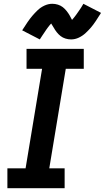

<svg xmlns="http://www.w3.org/2000/svg" viewBox="-20 -993 553 1013"><path d="M19 0H321V-105H240L327 -630H422V-735H120V-630H202L115 -105H19ZM355 -785Q376 -785 396 -794.5Q416 -804 432 -819Q448 -834 460 -848Q472 -862 485 -881.5Q498 -901 513 -925L420 -973Q414 -962 408 -953Q402 -944 396.5 -936Q391 -928 386 -921Q381 -914 376.5 -908Q372 -902 369 -898.5Q366 -895 360 -888Q354 -900 347.5 -911.5Q341 -923 331.5 -935Q322 -947 311 -955.5Q300 -964 285.5 -968.5Q271 -973 256 -973Q235 -973 214.5 -963.5Q194 -954 178.5 -939Q163 -924 151 -910Q139 -896 125.5 -876.5Q112 -857 97 -833L190 -785Q197 -796 203 -805Q209 -814 214.5 -822Q220 -830 224.5 -837Q229 -844 234 -850Q239 -856 241.5 -859.5Q244 -863 250 -869Q257 -859 263.5 -847Q270 -835 279.5 -823Q289 -811 300 -802.5Q311 -794 325.5 -789.5Q340 -785 355 -785Z"/></svg>

Font: Iosevka Sparkle Oblique
Style: Bold
Weight: 700
Italic angle: -9°
Designer: Belleve Invis
Foundry: Belleve Invis
Version: Version 4.5.0; ttfautohint (v1.8.3)